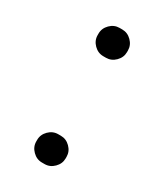

<svg xmlns="http://www.w3.org/2000/svg" viewBox="-133 -553 521 608"><g transform="rotate(30 127.0 -249.0)"><path d="M180.7 -51.8V-57.6Q180.7 -77.1 166 -91.8Q151.4 -106.4 131.8 -106.4H122.1Q102.5 -106.4 87.9 -91.8Q73.2 -77.1 73.2 -57.6V-51.8Q73.2 -32.2 87.9 -17.6Q102.5 -2.9 122.1 -2.9H131.8Q151.4 -2.9 166 -17.6Q180.7 -32.2 180.7 -51.8ZM122.1 -391.6H131.8Q151.4 -391.6 166 -406.2Q180.7 -420.9 180.7 -440.4V-446.3Q180.7 -465.8 166 -480.5Q151.4 -495.1 131.8 -495.1H122.1Q102.5 -495.1 87.9 -480.5Q73.2 -465.8 73.2 -446.3V-440.4Q73.2 -420.9 87.9 -406.2Q102.5 -391.6 122.1 -391.6Z"/></g></svg>

Font: YuPearl-Light
Style: Light
Weight: 300
Designer: Max Yao
Foundry: Max-Everyday
Version: Version 1.011; ttfautohint (v1.8.3)